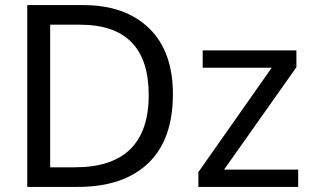

<svg xmlns="http://www.w3.org/2000/svg" viewBox="-20 -734 1220 754"><path d="M659 -364Q659 -185 561.5 -92.5Q464 0 286 0H87V-714H307Q471 -714 565 -623.5Q659 -533 659 -364ZM564 -361Q564 -637 294 -637H177V-77H274Q564 -77 564 -361ZM1151 0H759V-58L1047 -468H776V-536H1144V-470L860 -68H1151Z"/></svg>

Font: Advent Sans Logo
Style: Regular
Weight: 400
Designer: Types & Symbols
Foundry: Types & Symbols
Version: Version 1.002